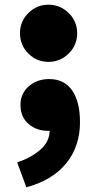

<svg xmlns="http://www.w3.org/2000/svg" viewBox="-20 -566 425 816"><path d="M186 -546Q136 -546 100.5 -510.5Q65 -475 65 -425Q65 -374 100.5 -338.5Q136 -303 186 -303Q236 -303 272 -338.5Q308 -374 308 -425Q308 -475 272 -510.5Q236 -546 186 -546ZM191 -10H183Q135 -10 101 -39.5Q67 -69 67 -120Q67 -168 102 -199Q137 -230 189 -230Q253 -230 286.5 -182Q320 -134 320 -47Q320 56 261.5 128Q203 200 92 230L53 124Q109 106 149.5 72Q190 38 191 -10Z"/></svg>

Font: Nebula Sans Black
Style: Regular
Weight: 900
Designer: Paul D. Hunt for Adobe (as Source Sans)
Foundry: Nebula Entertainment & Broadcasting LLC
Version: Version 1.010